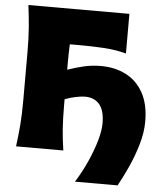

<svg xmlns="http://www.w3.org/2000/svg" viewBox="-58 -763 814 965"><g transform="rotate(5 349.0 -281.0)"><path d="M356.5 151Q391 95.5 416 39Q441 -17.5 455 -67.2Q469 -117 469 -152.5Q469 -217.5 443 -248.2Q417 -279 369.5 -279Q352 -279 323.2 -273.2Q294.5 -267.5 268.5 -257V-226Q268.5 -159.5 272.2 -107.2Q276 -55 284.5 0H46Q53.5 -56.5 57.8 -109.8Q62 -163 62 -230.5V-474Q62 -544.5 57.8 -599.5Q53.5 -654.5 46 -713H555.5V-513Q504 -527 445 -530.8Q386 -534.5 307 -534.5H270.5Q268.5 -492 268.5 -441V-406Q309.5 -420.5 351 -430Q392.5 -439.5 435.5 -439.5Q507.5 -439.5 563 -411Q618.5 -382.5 650.2 -325Q682 -267.5 682 -180.5Q682 -125 664 -63.8Q646 -2.5 620.2 53.8Q594.5 110 571.5 151Z"/></g></svg>

Font: Commissioner Flair ExtraBold
Style: Regular
Weight: 800
Designer: Kostas Bartsokas
Foundry: Kostas Bartsokas
Version: Version 1.000; ttfautohint (v1.8.3)